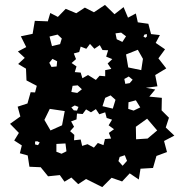

<svg xmlns="http://www.w3.org/2000/svg" viewBox="-20 -740 752 783"><path d="M331 -10 299 11 271 -16 243 1 224 -26 176 -21 146 -58 100 -60 93 -106 61 -115 69 -147 38 -167 57 -198 21 -235 63 -265 52 -305 92 -318 105 -364 123 -363 130 -390 88 -412 86 -460 54 -479 81 -504 53 -530 87 -548 65 -592 113 -602 122 -655 175 -653 185 -687 216 -671 248 -704 291 -686 326 -709 363 -690 408 -720 447 -682 484 -711 502 -668 534 -685 542 -649 585 -643 596 -601 632 -597 615 -565 653 -539 626 -502 658 -461 613 -434 622 -388 575 -382 613 -375 589 -346 640 -341 639 -290 669 -260 656 -220 691 -187 649 -165 661 -120 618 -104 604 -55 553 -52 546 -8 509 -33 478 0 435 -15 397 23ZM494 -592 474 -607 451 -604 456 -580 479 -569ZM579 -601 569 -599 565 -591 573 -586 579 -591ZM232 -583 215 -599 182 -591 192 -552 225 -560ZM371 -414 386 -431 409 -429V-454L434 -459L419 -481L438 -499L413 -509L421 -535L398 -536L387 -556L365 -541L347 -561L332 -541L309 -550L303 -528L281 -522L290 -499L272 -483L292 -469L285 -446L309 -444L316 -421L339 -434ZM542 -537 494 -518 503 -465 556 -454 563 -500ZM213 -490 194 -500 181 -484 190 -467 211 -469ZM505 -428 487 -418 491 -398 509 -401 521 -415ZM297 -392 276 -390 271 -365 295 -361 314 -376ZM431 -351 409 -341 398 -307 440 -297 451 -333ZM534 -331 504 -323 503 -296 525 -289 552 -302ZM300 -304 285 -310 271 -302 281 -290 294 -289ZM244 -287 183 -296 161 -251 186 -208 233 -229ZM363 -138 379 -157 402 -148 408 -173 433 -175 424 -198 445 -213 423 -229 437 -252 415 -259 409 -282 385 -274 371 -295 351 -282 331 -294 317 -275 294 -277 292 -253 270 -245 282 -223 266 -205 283 -190 282 -168 309 -171 315 -145 337 -152ZM621 -208 580 -256 534 -223 535 -172 582 -175ZM142 -159 132 -164 123 -163V-151L135 -148ZM247 -155 210 -153V-121L231 -113L251 -123ZM489 -107 468 -100 463 -83 480 -64 498 -84Z"/></svg>

Font: Rubik Gemstones
Style: Regular
Weight: 400
Designer: Hubert and Fischer, NaN
Foundry: Hubert and Fischer, NaN
Version: Version 2.200